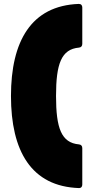

<svg xmlns="http://www.w3.org/2000/svg" viewBox="-20 -810 460 980"><path d="M384 150C394 150 400 143 400 132V-54C400 -65 394 -72 383 -73C293 -81 266 -156 266 -320C266 -484 293 -559 383 -567C394 -568 400 -575 400 -586V-772C400 -783 394 -790 382 -790C139 -781 36 -599 36 -320C36 -40 139 142 384 150Z"/></svg>

Font: LINE Seed Sans TH Heavy
Style: Regular
Weight: 900
Designer: Dalton Maag Ltd | Thai characters by Cadson Demak Co.,Ltd.
Foundry: Dalton Maag Ltd
Version: Version 1.003